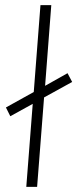

<svg xmlns="http://www.w3.org/2000/svg" viewBox="-20 -725 300 745"><path d="M242 -441 260 -407 151 -347 124 0H82L107 -322L20 -274L3 -308L111 -368L137 -705H179L155 -392Z"/></svg>

Font: Iunito ExtraLight
Style: Italic
Weight: 200
Italic angle: -4.541°
Designer: Vernon Adams
Foundry: Vernon Adams
Version: Version 2.001;November 30, 2019;FontCreator 12.0.0.2547 64-b